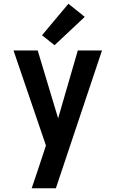

<svg xmlns="http://www.w3.org/2000/svg" viewBox="-20 -799 616 1024"><path d="M149 205H278L524 -530H395L290 -168L181 -530H52L225 -23L206 35Q192 77 178 119.5Q164 162 149 205ZM271 -558 432 -709 345 -779 204 -611Z"/></svg>

Font: Iosevka Sparkle
Style: Bold
Weight: 700
Designer: Belleve Invis
Foundry: Belleve Invis
Version: Version 4.5.0; ttfautohint (v1.8.3)